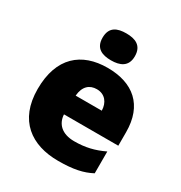

<svg xmlns="http://www.w3.org/2000/svg" viewBox="-182 -905 983 1044"><g transform="rotate(30 309.0 -383.0)"><path d="M309 -776C253 -776 208 -759 208 -691C208 -625 253 -607 309 -607C364 -607 411 -625 411 -691C411 -759 364 -776 309 -776ZM315 -563C152 -563 42 -472 42 -273C42 -76 166 10 333 10C429 10 487 -3 540 -31V-168C479 -139 425 -126 356 -126C278 -126 238 -167 235 -225H576V-310C576 -479 476 -563 315 -563ZM322 -433C374 -433 402 -394 403 -345H239C244 -406 277 -433 322 -433Z"/></g></svg>

Font: Noto Sans Gujarati Black
Style: Regular
Weight: 900
Designer: Jelle Bosma - Monotype Design Team, Universal Thirst
Foundry: Monotype Imaging Inc.
Version: Version 2.106